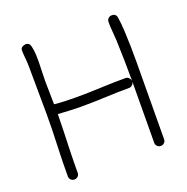

<svg xmlns="http://www.w3.org/2000/svg" viewBox="-127 -834 926 949"><g transform="rotate(-20 336.0 -359.5)"><path d="M592 -364Q592 -283 591 -202Q590 -121 590 -40Q590 -29 582.5 -21.5Q575 -14 564 -14Q553 -14 545.5 -21.5Q538 -29 538 -40Q538 -121 539 -200Q540 -279 540 -360Q538 -350 531 -344Q524 -337 514 -337Q451 -337 388.5 -334Q326 -331 263 -331Q232 -331 201.5 -332.5Q171 -334 139 -336L137 -247Q135 -193 133.5 -138.5Q132 -84 132 -30Q132 -19 124.5 -11.5Q117 -4 106 -4Q95 -4 87.5 -11.5Q80 -19 80 -30Q80 -111 83.5 -192Q87 -273 87 -354Q87 -417 86 -479.5Q85 -542 85 -605Q85 -628 82.5 -650Q80 -672 80 -694Q80 -704 89.5 -709.5Q99 -715 107 -715Q128 -715 132 -693Q137 -672 138 -649Q139 -626 138.5 -602.5Q138 -579 137 -555.5Q136 -532 136 -510Q136 -480 137 -449.5Q138 -419 138 -388Q167 -385 195.5 -384Q224 -383 253 -383Q319 -383 383.5 -386Q448 -389 514 -389Q524 -389 531 -382Q538 -375 540 -366Q540 -419 539 -471.5Q538 -524 536 -578Q535 -602 532.5 -627Q530 -652 530 -677Q530 -689 537.5 -696.5Q545 -704 557 -704Q579 -704 582 -681Q587 -649 589 -608Q591 -567 592 -524.5Q593 -482 592.5 -440Q592 -398 592 -364Z"/></g></svg>

Font: Wynona
Style: Regular
Weight: 400
Italic angle: -12°
Designer: Kanati
Foundry: Kanati and Michael Everson
Version: Version 2.000